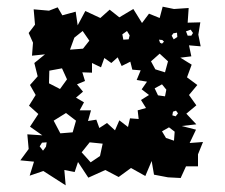

<svg xmlns="http://www.w3.org/2000/svg" viewBox="-20 -581 674 576"><path d="M110 -68 69 -54 82 -96 41 -100 66 -134 62 -178 107 -175 70 -201 95 -239 67 -264 87 -296 70 -326 93 -352 83 -392 115 -418 76 -414 79 -453 66 -482 85 -507 81 -553 127 -549 153 -559 167 -535 207 -546 213 -505 236 -548 281 -527 309 -552 338 -529 380 -554 406 -512 427 -540 459 -527 468 -561 502 -554 546 -557 543 -513 581 -514 575 -477 582 -442 547 -445 554 -412 521 -408 555 -387 541 -349 572 -326 547 -296 569 -265 539 -240 569 -208 525 -203 568 -192 549 -152 589 -155 574 -118V-82H538L522 -47L484 -49L442 -57L435 -98L416 -53L373 -77L336 -50L296 -71L245 -48L214 -95L204 -65L173 -71L177 -25ZM559 -482 552 -492 538 -487 543 -474H554ZM248 -459 228 -488 203 -468 190 -432 229 -435ZM361 -488 347 -478 350 -462 366 -463 369 -475ZM511 -483 500 -481 495 -474 501 -463 512 -470ZM467 -461 457 -462 460 -453 466 -450 472 -456ZM484 -397 459 -420 433 -397 446 -373 475 -364ZM325 -190 338 -220 364 -200 370 -226 396 -224 393 -250 418 -257 403 -281 427 -296 405 -313 421 -336 390 -341 402 -370 377 -372 371 -396 345 -383 333 -409 314 -392 293 -407 283 -379 256 -392V-363L227 -364L235 -338L211 -328L229 -306L208 -288L232 -274L219 -250H253L244 -218L269 -222L278 -197L301 -212ZM166 -376 128 -369 127 -331 160 -314 181 -343ZM466 -328 444 -316 454 -295 475 -292 479 -312ZM508 -249 499 -246 497 -235 507 -232 514 -241ZM208 -219 178 -242 141 -219 161 -181 198 -184ZM504 -186 487 -199 466 -187 478 -167 502 -159ZM288 -150 249 -154 225 -124 252 -94 280 -113ZM120 -154 106 -153 99 -142 109 -129 118 -141Z"/></svg>

Font: Rubik Gemstones
Style: Regular
Weight: 400
Designer: Hubert and Fischer, NaN
Foundry: Hubert and Fischer, NaN
Version: Version 2.200